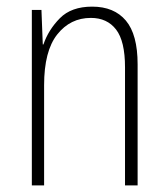

<svg xmlns="http://www.w3.org/2000/svg" viewBox="-20 -559 507 579"><path d="M258 -539Q324 -539 359.5 -497Q395 -455 395 -365V0H357V-356Q357 -435 330 -470Q303 -505 254 -505Q192 -505 152.5 -455Q113 -405 113 -302V0H76V-529H105L109 -425H111Q126 -469 160.5 -504Q195 -539 258 -539Z"/></svg>

Font: Noto Sans Lao UI Cond ExtLt
Style: Regular
Weight: 200
Width: 3
Designer: Monotype Design Team
Foundry: Monotype Imaging Inc.
Version: Version 2.000; ttfautohint (v1.8.4.7-5d5b)